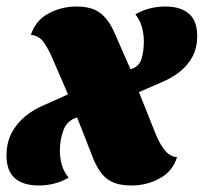

<svg xmlns="http://www.w3.org/2000/svg" viewBox="-55 -550 626 590"><path d="M64 20Q16 20 -9.5 -2.5Q-35 -25 -35 -72Q-35 -111 -19.5 -141Q-4 -171 23 -193Q50 -215 85 -229L154 -260L106 -371Q95 -397 80.5 -418.5Q66 -440 40 -443Q54 -487 94 -508.5Q134 -530 180 -530Q227 -530 253 -510Q279 -490 296 -451L346 -337Q373 -345 380 -369.5Q387 -394 387 -422Q387 -446 381 -467Q375 -488 361 -506Q381 -518 405 -524Q429 -530 453 -530Q500 -530 525.5 -508Q551 -486 551 -439Q551 -404 537 -377Q523 -350 498 -330Q473 -310 439 -296L372 -267L423 -139Q434 -111 450 -90Q466 -69 489 -67Q476 -24 436 -2Q396 20 349 20Q318 20 296.5 12Q275 4 260 -13.5Q245 -31 233 -59L182 -189Q151 -180 140 -150Q129 -120 129 -88Q129 -65 135 -43.5Q141 -22 156 -4Q114 20 64 20Z"/></svg>

Font: Sansita Swashed Light Black
Style: Regular
Weight: 900
Version: Version 1.003